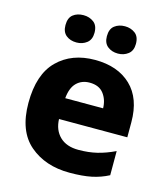

<svg xmlns="http://www.w3.org/2000/svg" viewBox="-114 -846 828 945"><g transform="rotate(15 300.5 -373.5)"><path d="M307 -559Q189 -559 116.5 -487.5Q44 -416 44 -270Q44 -127 124 -58.5Q204 10 328 10Q394 10 439.5 0.5Q485 -9 525 -30V-153Q479 -131 436 -120.5Q393 -110 341 -110Q280 -110 246 -143Q212 -176 210 -232H558V-309Q558 -430 490.5 -494.5Q423 -559 307 -559ZM310 -444Q358 -444 381.5 -413.5Q405 -383 406 -339H213Q218 -393 244 -418.5Q270 -444 310 -444ZM332 -687Q332 -652 353.5 -635Q375 -618 406 -618Q436 -618 458 -635Q480 -652 480 -687Q480 -724 458 -740.5Q436 -757 406 -757Q375 -757 353.5 -740.5Q332 -724 332 -687ZM121 -687Q121 -652 142 -635Q163 -618 195 -618Q225 -618 247 -635Q269 -652 269 -687Q269 -724 247 -740.5Q225 -757 195 -757Q163 -757 142 -740.5Q121 -724 121 -687Z"/></g></svg>

Font: Noto Sans UI Extra
Style: Regular
Weight: 800
Designer: Monotype Design Team
Foundry: Monotype Imaging Inc.
Version: Version 1.901